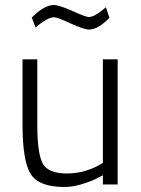

<svg xmlns="http://www.w3.org/2000/svg" viewBox="-20 -737 565 767"><path d="M450 -500V0H391V-37L370 -26Q348 -14 309.5 -2Q271 10 237 10Q135 10 102.5 -42Q70 -94 70 -239Q70 -239 70 -500H129V-240Q129 -124 150.5 -84Q172 -44 247.5 -44Q323 -44 391 -86V-500ZM336 -619Q315 -619 262 -643.5Q209 -668 196 -668Q173 -668 135 -638L122 -627L107 -667Q157 -717 195 -717Q216 -717 269.5 -693Q323 -669 334 -669Q356 -669 391 -698L403 -708L417 -666Q372 -619 336 -619Z"/></svg>

Font: Titillium Web
Style: Light
Weight: 300
Version: Version 1.001;PS 57.000;hotconv 1.0.70;makeotf.lib2.5.55311